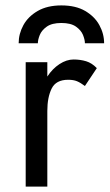

<svg xmlns="http://www.w3.org/2000/svg" viewBox="-20 -690 405 710"><path d="M49 -530Q49 -565 66.5 -597Q84 -629 119.5 -649.5Q155 -670 207 -670Q260 -670 295 -649.5Q330 -629 347.5 -597Q365 -565 365 -530H294Q294 -543 287 -560.5Q280 -578 261 -591.5Q242 -605 207 -605Q172 -605 153 -591.5Q134 -578 127 -560.5Q120 -543 120 -530ZM294 -372Q278 -384 265 -389.5Q252 -395 232 -395Q187 -395 171 -362.5Q155 -330 155 -280V0H75V-460H155V-407Q174 -436 200 -453Q226 -470 252 -470Q277 -470 298.5 -463.5Q320 -457 338 -438Z"/></svg>

Font: Jost*
Style: Regular
Weight: 400
Version: Version 3.7